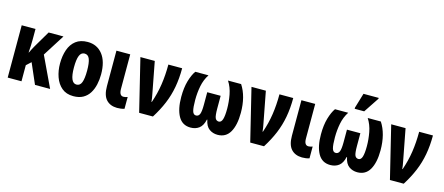

<svg xmlns="http://www.w3.org/2000/svg" viewBox="-51 -1358 4512 1950"><g transform="rotate(15 2205.0 -383.0)"><path d="M492 -550 347 -321 499 0H340L247 -214L198 -169V0H53V-550H198V-442Q198 -406 196.5 -371Q195 -336 192 -302H195Q205 -323 215 -342.5Q225 -362 234 -377L336 -550Z M961 -276Q961 -221 949.5 -169.5Q938 -118 913 -77.5Q888 -37 846.5 -13.5Q805 10 744 10Q670 10 622.5 -30Q575 -70 552 -135.5Q529 -201 529 -276Q529 -357 551.5 -421.5Q574 -486 622 -523Q670 -560 746 -560Q844 -560 902.5 -486.5Q961 -413 961 -276ZM676 -274Q676 -112 745 -112Q783 -112 798.5 -153Q814 -194 814 -276Q814 -358 798.5 -398Q783 -438 745 -438Q709 -438 692.5 -398Q676 -358 676 -274Z M1204 10Q1131 9 1090 -36Q1049 -81 1049 -177V-550H1194V-187Q1194 -116 1238 -116Q1258 -116 1281 -125V-1Q1263 5 1243 7.5Q1223 10 1204 10Z M1435 0 1301 -550H1452L1515 -220Q1519 -198 1522.5 -178.5Q1526 -159 1527 -140H1531Q1565 -238 1580 -337.5Q1595 -437 1595 -550H1740Q1740 -442 1723 -349.5Q1706 -257 1670.5 -172Q1635 -87 1580 0Z M1977 10Q1890 10 1848 -64.5Q1806 -139 1806 -267Q1806 -365 1827 -436.5Q1848 -508 1878 -550H2017Q1979 -492 1965 -421Q1951 -350 1951 -274Q1951 -195 1961 -159Q1971 -123 1999 -123Q2026 -123 2037.5 -150.5Q2049 -178 2049 -248V-381H2190V-248Q2190 -174 2200.5 -149Q2211 -124 2238 -123Q2265 -123 2276.5 -159.5Q2288 -196 2288 -271Q2288 -342 2274 -416.5Q2260 -491 2222 -550H2360Q2433 -438 2433 -267Q2433 -137 2390.5 -63.5Q2348 10 2261 10Q2211 10 2173 -17.5Q2135 -45 2122 -112H2118Q2103 -45 2066 -17.5Q2029 10 1977 10Z M2603 0 2469 -550H2620L2683 -220Q2687 -198 2690.5 -178.5Q2694 -159 2695 -140H2699Q2733 -238 2748 -337.5Q2763 -437 2763 -550H2908Q2908 -442 2891 -349.5Q2874 -257 2838.5 -172Q2803 -87 2748 0Z M3149 10Q3076 9 3035 -36Q2994 -81 2994 -177V-550H3139V-187Q3139 -116 3183 -116Q3203 -116 3226 -125V-1Q3208 5 3188 7.5Q3168 10 3149 10Z M3446 10Q3359 10 3317 -64.5Q3275 -139 3275 -267Q3275 -365 3296 -436.5Q3317 -508 3347 -550H3486Q3448 -492 3434 -421Q3420 -350 3420 -274Q3420 -195 3430 -159Q3440 -123 3468 -123Q3495 -123 3506.5 -150.5Q3518 -178 3518 -248V-381H3659V-248Q3659 -174 3669.5 -149Q3680 -124 3707 -123Q3734 -123 3745.5 -159.5Q3757 -196 3757 -271Q3757 -342 3743 -416.5Q3729 -491 3691 -550H3829Q3902 -438 3902 -267Q3902 -137 3859.5 -63.5Q3817 10 3730 10Q3680 10 3642 -17.5Q3604 -45 3591 -112H3587Q3572 -45 3535 -17.5Q3498 10 3446 10ZM3539 -606V-619L3586 -776H3746V-767L3639 -606Z M4072 0 3938 -550H4089L4152 -220Q4156 -198 4159.5 -178.5Q4163 -159 4164 -140H4168Q4202 -238 4217 -337.5Q4232 -437 4232 -550H4377Q4377 -442 4360 -349.5Q4343 -257 4307.5 -172Q4272 -87 4217 0Z"/></g></svg>

Font: Noto Sans ExtraCondensed ExtraBold
Style: Regular
Weight: 800
Width: 2
Designer: Monotype Design Team
Foundry: Monotype Imaging Inc.
Version: Version 2.013; ttfautohint (v1.8.4.7-5d5b)